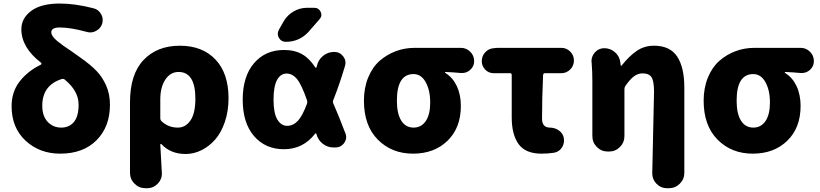

<svg xmlns="http://www.w3.org/2000/svg" viewBox="-20 -833 4517 1058"><path d="M317.4 -129.9Q361.3 -129.9 387.2 -160.6Q413.1 -191.4 413.1 -256.8Q413.1 -331.1 337.9 -393.6Q330.1 -400.4 320.3 -397.5Q212.9 -363.3 212.9 -250Q212.9 -193.4 242.7 -161.6Q272.5 -129.9 317.4 -129.9ZM496.1 -787.1Q523.4 -780.3 537.1 -754.9Q545.9 -739.3 545.9 -722.7Q545.9 -712.9 543 -702.1Q534.2 -675.8 509.8 -663.1Q494.1 -654.3 477.5 -654.3Q467.8 -654.3 458 -657.2Q369.1 -681.6 309.6 -681.6Q262.7 -681.6 262.7 -655.3Q262.7 -644.5 270.5 -632.8Q278.3 -621.1 295.4 -606.9Q312.5 -592.8 328.6 -581.5Q344.7 -570.3 373.5 -550.8Q402.3 -531.2 421.9 -516.6Q478.5 -476.6 511.2 -442.9Q543.9 -409.2 564.9 -361.8Q585.9 -314.5 585.9 -255.9Q585.9 -134.8 512.2 -60.5Q438.5 13.7 311.5 13.7Q198.2 13.7 121.1 -57.6Q43.9 -128.9 43.9 -248Q43.9 -327.1 88.4 -384.3Q132.8 -441.4 205.1 -476.6Q208 -478.5 208.5 -481.9Q209 -485.4 206.1 -487.3Q97.7 -571.3 97.7 -671.9Q97.7 -732.4 151.9 -772.9Q206.1 -813.5 309.6 -813.5Q394.5 -813.5 496.1 -787.1Z M781.2 204.1Q746.1 204.1 721.2 179.2Q696.3 154.3 696.3 119.1V-268.6Q696.3 -423.8 771 -502.4Q845.7 -581.1 970.7 -581.1Q1095.7 -581.1 1167.5 -504.9Q1239.3 -428.7 1239.3 -292Q1239.3 -220.7 1219.2 -161.6Q1199.2 -102.5 1166 -64.5Q1132.8 -26.4 1090.3 -5.4Q1047.9 15.6 1002.9 15.6Q919.9 15.6 869.1 -39.1Q868.2 -40 865.7 -39.6Q863.3 -39.1 863.3 -36.1Q872.1 109.4 872.1 124Q872.1 155.3 849.6 178.7Q825.2 204.1 791 204.1ZM960 -129.9Q1002 -129.9 1029.3 -168.9Q1056.6 -208 1056.6 -289.1Q1056.6 -436.5 963.9 -436.5Q918.9 -436.5 891.1 -394.5Q863.3 -352.5 863.3 -285.2V-181.6Q863.3 -171.9 870.1 -165Q907.2 -129.9 960 -129.9Z M1671.9 -261.7Q1674.8 -270.5 1671.9 -280.3Q1641.6 -367.2 1617.2 -396.5Q1591.8 -427.7 1559.1 -427.7Q1526.4 -427.7 1506.8 -392.6Q1487.3 -357.4 1487.3 -283.2Q1487.3 -209 1508.3 -174.3Q1529.3 -139.6 1562.5 -139.6Q1595.7 -139.6 1622.1 -168Q1646.5 -194.3 1671.9 -261.7ZM1816.4 -281.2Q1812.5 -272.5 1816.4 -263.7Q1845.7 -197.3 1882.8 -99.6Q1887.7 -88.9 1887.7 -78.1Q1887.7 -61.5 1877 -45.9Q1859.4 -20.5 1828.1 -20.5H1817.4Q1784.2 -20.5 1757.8 -41.5Q1731.4 -62.5 1723.6 -94.7Q1722.7 -97.7 1720.2 -98.1Q1717.8 -98.6 1716.8 -96.7Q1650.4 -10.7 1544.9 -10.7Q1442.4 -10.7 1379.9 -83Q1317.4 -155.3 1317.4 -283.7Q1317.4 -412.1 1379.9 -484.9Q1442.4 -557.6 1544.9 -557.6Q1604.5 -557.6 1646.5 -533.2Q1684.6 -511.7 1717.8 -460.9Q1718.8 -459 1721.2 -459.5Q1723.6 -460 1724.1 -462.4Q1724.6 -464.8 1725.6 -466.8Q1732.4 -502 1759.3 -524.4Q1786.1 -546.9 1821.3 -546.9Q1852.5 -546.9 1871.1 -522.5Q1883.8 -505.9 1883.8 -487.3Q1883.8 -478.5 1880.9 -468.8Q1849.6 -364.3 1816.4 -281.2ZM1543.9 -716.8Q1564.5 -751 1598.6 -770.5Q1632.8 -790 1671.9 -790H1711.9Q1736.3 -790 1747.1 -767.6Q1751 -758.8 1751 -751Q1751 -738.3 1740.2 -726.6L1681.6 -659.2Q1630.9 -602.5 1554.7 -602.5Q1529.3 -602.5 1516.6 -625Q1510.7 -635.7 1510.7 -646.5Q1510.7 -657.2 1516.6 -668.9Z M2255.9 13.7Q2138.7 13.7 2062 -63.5Q1985.4 -140.6 1985.4 -278.3Q1985.4 -348.6 2008.8 -405.8Q2032.2 -462.9 2071.8 -497.6Q2111.3 -532.2 2160.6 -550.8Q2210 -569.3 2264.6 -569.3H2519.5Q2549.8 -569.3 2571.3 -547.9Q2592.8 -526.4 2592.8 -496.1Q2592.8 -466.8 2570.3 -447.3Q2551.8 -430.7 2526.4 -430.7Q2523.4 -430.7 2519.5 -430.7Q2478.5 -434.6 2434.6 -436.5Q2432.6 -436.5 2432.6 -434.1Q2432.6 -431.6 2434.6 -430.7Q2474.6 -406.2 2497.1 -358.9Q2519.5 -311.5 2519.5 -249Q2519.5 -128.9 2446.3 -57.6Q2373 13.7 2255.9 13.7ZM2258.8 -129.9Q2301.8 -129.9 2326.2 -166Q2350.6 -202.1 2350.6 -267.6Q2350.6 -335.9 2325.7 -380.4Q2300.8 -424.8 2258.8 -424.8Q2167 -424.8 2167 -278.3Q2167 -207 2190.9 -168.5Q2214.8 -129.9 2258.8 -129.9Z M2963.9 13.7Q2876 13.7 2837.9 -38.6Q2799.8 -90.8 2799.8 -186.5V-419.9Q2799.8 -429.7 2790 -429.7H2700.2Q2672.9 -429.7 2653.8 -449.2Q2634.8 -468.8 2634.8 -496.1Q2634.8 -524.4 2653.8 -544.9Q2672.9 -565.4 2700.2 -567.4L2719.7 -569.3H3073.2Q3101.6 -569.3 3122.1 -548.8Q3142.6 -528.3 3142.6 -499.5Q3142.6 -470.7 3122.1 -450.2Q3101.6 -429.7 3073.2 -429.7H2983.4Q2973.6 -429.7 2972.7 -419.9Q2966.8 -292 2966.8 -179.7Q2966.8 -130.9 3008.8 -129.9Q3037.1 -129.9 3059.6 -114.3Q3082 -98.6 3086.9 -72.3Q3087.9 -65.4 3087.9 -58.6Q3087.9 -38.1 3076.2 -19.5Q3060.5 3.9 3032.2 8.8Q2998 13.7 2963.9 13.7Z M3751 119.1Q3751 154.3 3726.1 179.2Q3701.2 204.1 3666 204.1H3656.2Q3621.1 204.1 3596.7 178.7Q3574.2 155.3 3574.2 122.1L3584 -328.1Q3584 -385.7 3570.3 -407.2Q3556.6 -428.7 3520.5 -428.7Q3495.1 -428.7 3473.1 -412.1Q3451.2 -395.5 3426.8 -360.4Q3420.9 -352.5 3420.9 -342.8V-83Q3420.9 -47.9 3396 -22.9Q3371.1 2 3335.9 2H3329.1Q3293.9 2 3269 -22.9Q3244.1 -47.9 3244.1 -83V-389.6Q3244.1 -438.5 3240.2 -488.3Q3239.3 -492.2 3239.3 -495.1Q3239.3 -522.5 3257.8 -543.9Q3278.3 -567.4 3309.6 -567.4Q3343.8 -567.4 3369.1 -544.9Q3394.5 -522.5 3398.4 -488.3L3400.4 -472.7Q3400.4 -470.7 3402.8 -470.7Q3405.3 -470.7 3406.2 -472.7Q3447.3 -524.4 3488.8 -552.7Q3530.3 -581.1 3584 -581.1Q3671.9 -581.1 3711.4 -521.5Q3751 -461.9 3751 -349.6Z M4127.9 13.7Q4010.7 13.7 3934.1 -63.5Q3857.4 -140.6 3857.4 -278.3Q3857.4 -348.6 3880.9 -405.8Q3904.3 -462.9 3943.8 -497.6Q3983.4 -532.2 4032.7 -550.8Q4082 -569.3 4136.7 -569.3H4391.6Q4421.9 -569.3 4443.4 -547.9Q4464.8 -526.4 4464.8 -496.1Q4464.8 -466.8 4442.4 -447.3Q4423.8 -430.7 4398.4 -430.7Q4395.5 -430.7 4391.6 -430.7Q4350.6 -434.6 4306.6 -436.5Q4304.7 -436.5 4304.7 -434.1Q4304.7 -431.6 4306.6 -430.7Q4346.7 -406.2 4369.1 -358.9Q4391.6 -311.5 4391.6 -249Q4391.6 -128.9 4318.4 -57.6Q4245.1 13.7 4127.9 13.7ZM4130.9 -129.9Q4173.8 -129.9 4198.2 -166Q4222.7 -202.1 4222.7 -267.6Q4222.7 -335.9 4197.8 -380.4Q4172.9 -424.8 4130.9 -424.8Q4039.1 -424.8 4039.1 -278.3Q4039.1 -207 4063 -168.5Q4086.9 -129.9 4130.9 -129.9Z"/></svg>

Font: Gen Jyuu GothicX Heavy
Style: Bold
Weight: 900
Designer: [Source Han Sans]
Ryoko NISHIZUKA  (kana & ideographs); Paul D. Hunt (Latin, Greek & Cyrillic); Wenlong ZHANG  (bopomofo
Version: Version 1.002.20150607